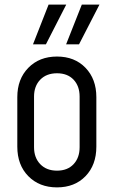

<svg xmlns="http://www.w3.org/2000/svg" viewBox="-20 -800 494 832"><path d="M227 12Q150.5 12 102.8 -36.5Q55 -85 55 -164.5V-379Q55 -457.5 102.8 -506.2Q150.5 -555 227 -555Q303.5 -555 350.5 -506.2Q397.5 -457.5 397.5 -379V-164.5Q397.5 -85 350.5 -36.5Q303.5 12 227 12ZM227 -60.5Q272.5 -60.5 298.8 -88.5Q325 -116.5 325 -162V-381.5Q325 -427 298.8 -454.8Q272.5 -482.5 227 -482.5Q181.5 -482.5 154.5 -454.8Q127.5 -427 127.5 -381.5V-162Q127.5 -116.5 154.5 -88.5Q181.5 -60.5 227 -60.5ZM123 -608 190.5 -780H267L179 -608ZM266.5 -608 334.5 -780H411L322.5 -608Z"/></svg>

Font: Mohave
Style: Regular
Weight: 400
Designer: Gumpita Rahayu
Foundry: Tokotype
Version: Version 2.003; ttfautohint (v1.8.3)